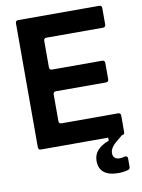

<svg xmlns="http://www.w3.org/2000/svg" viewBox="-103 -833 827 1115"><g transform="rotate(-10 310.5 -275.0)"><path d="M84 0Q68 0 68 -16V-747Q68 -763 84 -763H561Q577 -763 577 -747V-650Q577 -634 561 -634H228Q212 -634 212 -618V-462Q212 -446 228 -446H523Q539 -446 539 -430V-334Q539 -318 523 -318H228Q212 -318 212 -302V-145Q212 -129 228 -129H561Q577 -129 577 -113V-16Q577 0 561 0ZM390 121Q390 51 480 18V0H561Q519 32 502.5 52Q486 72 486 93Q486 111 496.5 120.5Q507 130 527 130Q538 130 555 125H560Q573 125 573 139V188Q573 203 558 206Q531 213 504 213Q448 213 419 190Q390 167 390 121Z"/></g></svg>

Font: Open Sauce Two
Style: Bold
Weight: 700
Designer: Alfredo Marco Pradil
Foundry: Creative Sauce Fz LLC
Version: Version 1.477